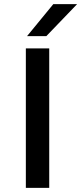

<svg xmlns="http://www.w3.org/2000/svg" viewBox="-20 -916 396 936"><path d="M112 -740 240 -896H356L206 -740ZM106 0V-680H220V0Z"/></svg>

Font: Martel Sans DemiBold
Style: Regular
Weight: 600
Designer: Dan Reynolds and Mathieu Réguer
Foundry: Dan Reynolds and Mathieu Réguer
Version: Version 1.001;PS 001.001;hotconv 1.0.70;makeotf.lib2.5.58329